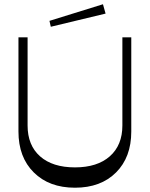

<svg xmlns="http://www.w3.org/2000/svg" viewBox="-20 -876 706 904"><path d="M66.9 -256.8V-700.2H109.9V-285.2Q109.9 -191.9 168.7 -139.9Q227.5 -87.9 333 -87.9Q438 -87.9 497.1 -140.1Q556.2 -192.4 556.2 -285.2V-700.2H598.1V-256.8Q598.1 -135.7 526.4 -64Q454.6 7.8 333 7.8Q211.4 7.8 139.2 -64Q66.9 -135.7 66.9 -256.8ZM219.2 -750 212.9 -777.8 464.8 -856 477.1 -812Z"/></svg>

Font: Ribes
Style: Regular
Weight: 400
Designer: Luigi Gorlero
Foundry: Collletttivo
Version: Version 2.100;Glyphs 3.2 (3217)